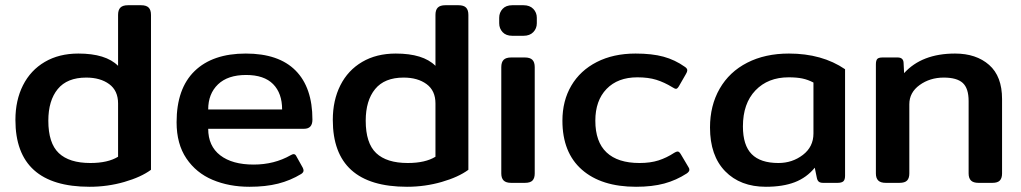

<svg xmlns="http://www.w3.org/2000/svg" viewBox="-20 -700 3910 735"><path d="M39 -241Q39 -316 68 -373.5Q97 -431 151.5 -463Q206 -495 280 -495Q385 -495 432 -448V-643Q432 -662 441 -671Q450 -680 470 -680H520Q540 -680 549 -671Q558 -662 558 -643V-50Q520 -22 456 -3.5Q392 15 323 15Q39 15 39 -241ZM432 -100V-304Q432 -353 398 -378Q364 -403 310 -403Q237 -403 201 -359Q165 -315 165 -238Q165 -152 205 -114Q245 -76 326 -76Q393 -76 432 -100Z M656 -232Q656 -361 725 -428Q794 -495 921 -495Q1047 -495 1111.5 -430Q1176 -365 1176 -242Q1176 -207 1144 -207H777Q777 -141 823 -105.5Q869 -70 951 -70Q1030 -70 1093 -106Q1100 -110 1104 -110Q1111 -110 1115 -101L1139 -58Q1142 -52 1142 -47Q1142 -40 1133 -34Q1092 -9 1044.5 3Q997 15 935 15Q857 15 794 -11.5Q731 -38 693.5 -93.5Q656 -149 656 -232ZM1060 -281Q1060 -343 1025.5 -378Q991 -413 922 -413Q852 -413 814.5 -377Q777 -341 777 -281Z M1254 -241Q1254 -316 1283 -373.5Q1312 -431 1366.5 -463Q1421 -495 1495 -495Q1600 -495 1647 -448V-643Q1647 -662 1656 -671Q1665 -680 1685 -680H1735Q1755 -680 1764 -671Q1773 -662 1773 -643V-50Q1735 -22 1671 -3.5Q1607 15 1538 15Q1254 15 1254 -241ZM1647 -100V-304Q1647 -353 1613 -378Q1579 -403 1525 -403Q1452 -403 1416 -359Q1380 -315 1380 -238Q1380 -152 1420 -114Q1460 -76 1541 -76Q1608 -76 1647 -100Z M1891 -611V-632Q1891 -652 1904 -666Q1917 -680 1941 -680H1984Q2008 -680 2021.5 -666Q2035 -652 2035 -632V-611Q2035 -591 2021.5 -577Q2008 -563 1984 -563H1941Q1917 -563 1904 -577Q1891 -591 1891 -611ZM1899 -36V-443Q1899 -462 1908 -471Q1917 -480 1937 -480H1989Q2009 -480 2018 -471Q2027 -462 2027 -443V-36Q2027 -18 2018.5 -9Q2010 0 1989 0H1937Q1917 0 1908 -9Q1899 -18 1899 -36Z M2133 -238Q2133 -314 2167 -372Q2201 -430 2264.5 -462.5Q2328 -495 2413 -495Q2476 -495 2520 -483Q2564 -471 2602 -444Q2611 -438 2611 -431Q2611 -425 2606 -417L2579 -370Q2573 -360 2568 -360Q2563 -360 2554 -366Q2523 -385 2492.5 -394.5Q2462 -404 2420 -404Q2345 -404 2302 -359.5Q2259 -315 2259 -238Q2259 -157 2302 -116.5Q2345 -76 2428 -76Q2470 -76 2501 -86Q2532 -96 2561 -115Q2569 -120 2574 -120Q2580 -120 2586 -110L2615 -61Q2619 -56 2619 -50Q2619 -43 2609 -36Q2569 -10 2523 2.5Q2477 15 2415 15Q2282 15 2207.5 -50.5Q2133 -116 2133 -238Z M2698 -212Q2698 -296 2735 -360.5Q2772 -425 2840.5 -460Q2909 -495 3000 -495Q3127 -495 3215 -435V-27Q3215 -12 3208.5 -6Q3202 0 3186 0H3131Q3120 0 3114.5 -4.5Q3109 -9 3107 -19L3099 -58Q3068 -20 3022.5 -2.5Q2977 15 2912 15Q2814 15 2756 -44.5Q2698 -104 2698 -212ZM3094 -189V-384Q3073 -395 3051.5 -399.5Q3030 -404 2999 -404Q2920 -404 2872 -354Q2824 -304 2824 -216Q2824 -144 2857.5 -110Q2891 -76 2960 -76Q3013 -76 3053.5 -107Q3094 -138 3094 -189Z M3333 -36V-453Q3333 -468 3338 -474Q3343 -480 3359 -480H3416Q3438 -480 3439 -460L3441 -420Q3509 -495 3636 -495Q3717 -495 3766.5 -451.5Q3816 -408 3816 -321V-36Q3816 -18 3807.5 -9Q3799 0 3779 0H3726Q3706 0 3697 -9Q3688 -18 3688 -36V-313Q3688 -362 3665.5 -382.5Q3643 -403 3593 -403Q3540 -403 3500.5 -374.5Q3461 -346 3461 -301V-36Q3461 -18 3452.5 -9Q3444 0 3423 0H3371Q3351 0 3342 -9Q3333 -18 3333 -36Z"/></svg>

Font: Mitr
Style: Regular
Weight: 400
Designer: Thanarat Vachiruckul
Foundry: Cadson Demak
Version: Version 1.002